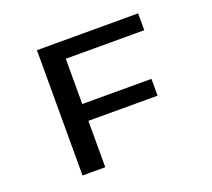

<svg xmlns="http://www.w3.org/2000/svg" viewBox="-119 -854 1113 1008"><g transform="rotate(-20 437.5 -350.0)"><path d="M179 0V-700H744.5V-606H306V-353H692.5V-259H306V0Z"/></g></svg>

Font: Trispace SemiExpanded Medium
Style: Regular
Weight: 500
Width: 6
Designer: Tyler Finck
Foundry: Etcetera Type Company
Version: Version 1.210; ttfautohint (v1.8.3)